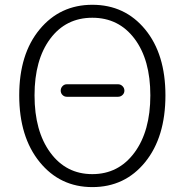

<svg xmlns="http://www.w3.org/2000/svg" viewBox="-20 -762 766 795"><path d="M256.8 -361.3Q246.1 -361.3 238.8 -368.7Q231.4 -376 231.4 -386.7Q231.4 -397.5 238.8 -405.3Q246.1 -413.1 256.8 -413.1H468.8Q479.5 -413.1 487.3 -405.3Q495.1 -397.5 495.1 -386.7Q495.1 -376 487.3 -368.7Q479.5 -361.3 468.8 -361.3ZM362.3 12.7Q228.5 12.7 144 -91.3Q59.6 -195.3 59.6 -367.2Q59.6 -538.1 144 -640.1Q228.5 -742.2 362.3 -742.2Q497.1 -742.2 581.1 -640.1Q665 -538.1 665 -367.2Q665 -194.3 581.1 -90.8Q497.1 12.7 362.3 12.7ZM362.3 -41Q470.7 -41 536.6 -129.9Q602.5 -218.8 602.5 -367.2Q602.5 -514.6 537.1 -601.6Q471.7 -688.5 362.3 -688.5Q252.9 -688.5 188 -601.6Q123 -514.6 123 -367.2Q123 -218.8 188.5 -129.9Q253.9 -41 362.3 -41Z"/></svg>

Font: irohamaru Light
Style: Regular
Weight: 200
Designer: [Source Han Sans]
Ryoko NISHIZUKA  (kana & ideographs); Paul D. Hunt (Latin, Greek & Cyrillic); Wenlong ZHANG  (bopomofo
Version: Version 1.01